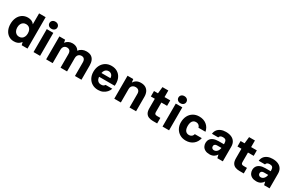

<svg xmlns="http://www.w3.org/2000/svg" viewBox="200 -2269 5806 3809"><g transform="rotate(30 3103.5 -364.0)"><path d="M280 12Q213 12 161.5 -22Q110 -56 81.5 -116.5Q53 -177 53 -256Q53 -339 83 -402.5Q113 -466 168 -502Q223 -538 295 -538Q343 -538 380.5 -521Q418 -504 441 -470V-720H591V0H458L441 -66Q426 -45 405 -27Q384 -9 353.5 1.5Q323 12 280 12ZM326 -119Q363 -119 390 -136.5Q417 -154 432 -186.5Q447 -219 447 -263Q447 -308 432 -340.5Q417 -373 390 -390Q363 -407 326 -407Q291 -407 263.5 -390Q236 -373 220.5 -340.5Q205 -308 205 -264Q205 -220 220.5 -187Q236 -154 263.5 -136.5Q291 -119 326 -119Z M729 0V-526H879V0ZM804 -577Q764 -577 739 -600Q714 -623 714 -658Q714 -694 739 -717Q764 -740 804 -740Q845 -740 870.5 -717Q896 -694 896 -658Q896 -623 870.5 -600Q845 -577 804 -577Z M1018 0V-526H1149L1161 -462Q1185 -496 1224.5 -517Q1264 -538 1314 -538Q1350 -538 1379 -528.5Q1408 -519 1430 -501.5Q1452 -484 1466 -457Q1495 -496 1539 -517Q1583 -538 1634 -538Q1702 -538 1744 -512.5Q1786 -487 1806.5 -439Q1827 -391 1827 -325V0H1678V-311Q1678 -360 1656.5 -386Q1635 -412 1592 -412Q1565 -412 1543.5 -399.5Q1522 -387 1509.5 -363Q1497 -339 1497 -306V0H1348V-311Q1348 -360 1326 -386Q1304 -412 1260 -412Q1234 -412 1213 -399.5Q1192 -387 1180 -363Q1168 -339 1168 -306V0Z M2210 12Q2133 12 2075 -22Q2017 -56 1984.5 -117Q1952 -178 1952 -257Q1952 -338 1984 -401.5Q2016 -465 2074 -501.5Q2132 -538 2210 -538Q2288 -538 2344 -504Q2400 -470 2430 -410.5Q2460 -351 2460 -274Q2460 -264 2459.5 -251.5Q2459 -239 2458 -226H2058V-314H2309Q2308 -362 2280.5 -390Q2253 -418 2211 -418Q2179 -418 2154 -401.5Q2129 -385 2114.5 -352.5Q2100 -320 2100 -270V-241Q2100 -202 2112 -172.5Q2124 -143 2148.5 -126.5Q2173 -110 2208 -110Q2245 -110 2263 -121Q2281 -132 2293 -151H2446Q2432 -106 2398.5 -68.5Q2365 -31 2317.5 -9.5Q2270 12 2210 12Z M2579 0V-526H2710L2721 -450Q2742 -490 2783.5 -514Q2825 -538 2885 -538Q2947 -538 2990 -513Q3033 -488 3055.5 -441Q3078 -394 3078 -327V0H2928V-314Q2928 -360 2903.5 -386Q2879 -412 2833 -412Q2804 -412 2780 -400Q2756 -388 2742.5 -365Q2729 -342 2729 -308V0Z M3460 0Q3406 0 3364 -17.5Q3322 -35 3299 -75Q3276 -115 3276 -184V-401H3185V-526H3276L3292 -677H3426V-526H3557V-401H3426V-182Q3426 -152 3439.5 -139.5Q3453 -127 3486 -127H3561V0Z M3684 0V-526H3834V0ZM3759 -577Q3719 -577 3694 -600Q3669 -623 3669 -658Q3669 -694 3694 -717Q3719 -740 3759 -740Q3800 -740 3825.5 -717Q3851 -694 3851 -658Q3851 -623 3825.5 -600Q3800 -577 3759 -577Z M4219 12Q4141 12 4082 -23Q4023 -58 3990 -118.5Q3957 -179 3957 -255Q3957 -339 3990 -403Q4023 -467 4082 -502.5Q4141 -538 4219 -538Q4319 -538 4387 -484.5Q4455 -431 4474 -336H4314Q4306 -370 4280.5 -390Q4255 -410 4218 -410Q4182 -410 4158 -392Q4134 -374 4122 -341Q4110 -308 4110 -263Q4110 -230 4116.5 -202.5Q4123 -175 4136.5 -156Q4150 -137 4170.5 -126.5Q4191 -116 4218 -116Q4243 -116 4262.5 -124.5Q4282 -133 4295.5 -150Q4309 -167 4314 -190H4474Q4455 -97 4386.5 -42.5Q4318 12 4219 12Z M4764 12Q4704 12 4663.5 -9.5Q4623 -31 4603.5 -67Q4584 -103 4584 -146Q4584 -192 4606.5 -228Q4629 -264 4676 -284.5Q4723 -305 4796 -305H4915Q4915 -344 4909 -368.5Q4903 -393 4884.5 -405Q4866 -417 4829 -417Q4795 -417 4775 -404.5Q4755 -392 4749 -366H4605Q4610 -418 4638 -456.5Q4666 -495 4715 -516.5Q4764 -538 4830 -538Q4903 -538 4955.5 -515Q5008 -492 5036.5 -446.5Q5065 -401 5065 -335V0H4940L4922 -74Q4911 -55 4895.5 -39Q4880 -23 4860.5 -11.5Q4841 0 4816.5 6Q4792 12 4764 12ZM4802 -102Q4823 -102 4840.5 -110.5Q4858 -119 4872 -134Q4886 -149 4895 -169.5Q4904 -190 4908 -215V-217H4813Q4789 -217 4773 -210Q4757 -203 4749.5 -190Q4742 -177 4742 -160Q4742 -141 4750 -128.5Q4758 -116 4771.5 -109Q4785 -102 4802 -102Z M5444 0Q5390 0 5348 -17.5Q5306 -35 5283 -75Q5260 -115 5260 -184V-401H5169V-526H5260L5276 -677H5410V-526H5541V-401H5410V-182Q5410 -152 5423.5 -139.5Q5437 -127 5470 -127H5545V0Z M5835 12Q5775 12 5734.5 -9.5Q5694 -31 5674.5 -67Q5655 -103 5655 -146Q5655 -192 5677.5 -228Q5700 -264 5747 -284.5Q5794 -305 5867 -305H5986Q5986 -344 5980 -368.5Q5974 -393 5955.5 -405Q5937 -417 5900 -417Q5866 -417 5846 -404.5Q5826 -392 5820 -366H5676Q5681 -418 5709 -456.5Q5737 -495 5786 -516.5Q5835 -538 5901 -538Q5974 -538 6026.5 -515Q6079 -492 6107.5 -446.5Q6136 -401 6136 -335V0H6011L5993 -74Q5982 -55 5966.5 -39Q5951 -23 5931.5 -11.5Q5912 0 5887.5 6Q5863 12 5835 12ZM5873 -102Q5894 -102 5911.5 -110.5Q5929 -119 5943 -134Q5957 -149 5966 -169.5Q5975 -190 5979 -215V-217H5884Q5860 -217 5844 -210Q5828 -203 5820.5 -190Q5813 -177 5813 -160Q5813 -141 5821 -128.5Q5829 -116 5842.5 -109Q5856 -102 5873 -102Z"/></g></svg>

Font: DM Sans 9pt Black
Style: Regular
Weight: 900
Version: Version 4.004;gftools[0.9.30]